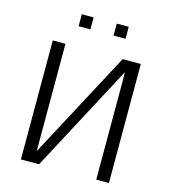

<svg xmlns="http://www.w3.org/2000/svg" viewBox="-126 -981 963 1083"><g transform="rotate(15 355.0 -440.0)"><path d="M217 -810V-880H286V-810ZM421 -810V-880H491V-810ZM97 0V-695H171V-110V-68Q283 -277 505 -695H611V0H537V-584Q537 -592 536.5 -606Q536 -620 536 -627L203 0Z"/></g></svg>

Font: Coval
Style: ExtraLight
Weight: 250
Foundry: Context Ltd
Version: Version 001.000